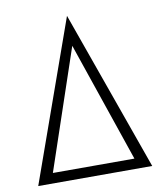

<svg xmlns="http://www.w3.org/2000/svg" viewBox="-85 -839 771 909"><g transform="rotate(-10 300.0 -385.0)"><path d="M25 0 299 -770 573 0ZM104 -49H496L299 -626Z"/></g></svg>

Font: Jost* Light
Style: Regular
Weight: 300
Version: Version 3.7